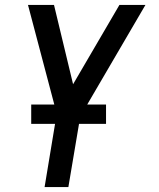

<svg xmlns="http://www.w3.org/2000/svg" viewBox="-20 -540 640 775"><path d="M160 215 209 -81 93 -520H198L275 -200L462 -520H567L304 -70L256 215ZM408 -40H106V-118H408Z"/></svg>

Font: Iosevka SS04 Md Ex Obl
Style: Regular
Weight: 500
Width: 7
Italic angle: -9°
Monospace: yes
Designer: Belleve Invis
Foundry: Belleve Invis
Version: Version 19.0.0; ttfautohint (v1.8.4)